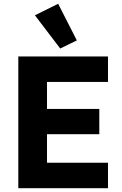

<svg xmlns="http://www.w3.org/2000/svg" viewBox="-20 -997 647 1017"><path d="M165 -916 299 -740 387 -783 288 -977ZM77 0H552V-135H229V-286H506V-420H229V-563H552V-698H77Z"/></svg>

Font: Braiins Sans
Style: Bold
Weight: 700
Designer: Mike Abbink, Paul van der Laan, Pieter van Rosmalen, Jiri Chlebus, Lubos Buracinsky
Foundry: Bold Monday, Sudetype
Version: Version 1.000;hotconv 1.0.109;makeotfexe 2.5.65596